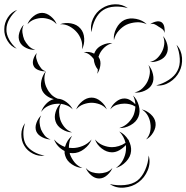

<svg xmlns="http://www.w3.org/2000/svg" viewBox="-71 -798 869 895"><path d="M356 -648Q348 -679 362.5 -710.5Q377 -742 404 -759Q431 -777 465 -778Q499 -779 525 -760Q494 -769 462.5 -767Q431 -765 410 -751Q388 -737 373.5 -708.5Q359 -680 356 -648ZM7 -571Q-20 -581 -36 -607.5Q-52 -634 -51 -662Q-51 -691 -34.5 -716.5Q-18 -742 9 -752Q-13 -734 -27 -709.5Q-41 -685 -41 -662Q-42 -639 -28.5 -614Q-15 -589 7 -571ZM57 -685Q64 -705 84 -721.5Q104 -738 125 -738Q146 -738 166 -721.5Q186 -705 193 -685Q179 -701 160.5 -707.5Q142 -714 125 -714Q108 -714 89.5 -707.5Q71 -701 57 -685ZM460 -611Q457 -638 471 -665.5Q485 -693 509 -705Q533 -716 563.5 -710Q594 -704 613 -685Q589 -696 564 -694Q539 -692 519 -683Q500 -674 483 -655.5Q466 -637 460 -611ZM629 -685Q639 -693 654.5 -697Q670 -701 681 -695Q692 -688 695 -672Q698 -656 696 -644Q694 -656 685.5 -662.5Q677 -669 668 -674Q660 -680 650.5 -684.5Q641 -689 629 -685ZM209 -685Q232 -694 260 -689Q288 -684 304 -665Q320 -647 321.5 -618.5Q323 -590 311 -568Q315 -592 307 -613.5Q299 -635 286 -649Q273 -664 253 -675Q233 -686 209 -685ZM93 -566Q73 -564 51 -574.5Q29 -585 21 -603Q12 -622 19 -645.5Q26 -669 40 -683Q31 -665 33.5 -646.5Q36 -628 42 -613Q49 -599 61.5 -585Q74 -571 93 -566ZM689 -630Q703 -614 709 -589.5Q715 -565 705 -546Q696 -527 672.5 -517Q649 -507 628 -509Q649 -514 662.5 -527.5Q676 -541 684 -557Q692 -572 694.5 -591Q697 -610 689 -630ZM319 -554Q344 -560 368 -548Q370 -553 372 -557Q382 -577 406 -588Q430 -599 453 -597Q431 -591 416 -577Q401 -563 393 -546Q390 -540 388 -533Q389 -532 390 -530Q400 -514 396.5 -491.5Q393 -469 382 -454Q385 -465 385 -474Q368 -495 366 -523Q358 -534 346.5 -543Q335 -552 319 -554ZM752 -589Q775 -564 777.5 -528.5Q780 -493 765 -464Q750 -434 720 -415Q690 -396 657 -400Q689 -408 716.5 -426Q744 -444 756 -468Q769 -492 767 -525Q765 -558 752 -589ZM143 -466Q129 -464 110.5 -470.5Q92 -477 86 -490Q79 -504 84.5 -522Q90 -540 101 -551Q95 -538 98.5 -525Q102 -512 107 -501Q113 -490 121 -479.5Q129 -469 143 -466ZM621 -495Q636 -478 642 -452Q648 -426 638 -406Q628 -386 603.5 -375Q579 -364 556 -367Q578 -372 593 -386.5Q608 -401 616 -417Q624 -433 627 -453.5Q630 -474 621 -495ZM121 -276Q127 -296 143.5 -313.5Q160 -331 180 -336Q163 -340 148.5 -350Q134 -360 126 -375Q116 -396 122 -422.5Q128 -449 143 -466Q134 -445 136.5 -423.5Q139 -402 148 -386Q155 -371 167.5 -358Q180 -345 198 -338Q219 -337 239 -322Q259 -307 268 -288Q256 -300 242 -306Q228 -312 213 -314Q204 -295 204.5 -275.5Q205 -256 210 -240Q216 -222 229.5 -205.5Q243 -189 265 -181Q242 -181 218.5 -195.5Q195 -210 188 -232Q181 -252 188 -275.5Q195 -299 210 -314Q201 -315 192 -314Q173 -313 153.5 -304Q134 -295 121 -276ZM443 -288Q450 -307 469 -323Q488 -339 509 -339Q523 -339 536.5 -331Q550 -323 560 -312Q559 -334 549 -353Q568 -335 576 -306Q584 -277 574 -253Q564 -229 537.5 -214.5Q511 -200 485 -201Q510 -209 527 -226Q544 -243 552 -262Q559 -281 560 -301Q548 -309 534.5 -312Q521 -315 509 -315Q492 -315 474 -309.5Q456 -304 443 -288ZM284 -288Q292 -309 312.5 -326Q333 -343 356 -343Q378 -343 398.5 -326Q419 -309 427 -288Q413 -305 393.5 -312Q374 -319 356 -319Q338 -319 318.5 -312Q299 -305 284 -288ZM590 -288Q612 -283 631.5 -265.5Q651 -248 654 -226Q657 -204 643.5 -181Q630 -158 610 -148Q625 -165 629 -185Q633 -205 630 -222Q628 -240 618.5 -258Q609 -276 590 -288ZM165 -148Q146 -148 125.5 -158.5Q105 -169 98 -186Q91 -204 99 -225.5Q107 -247 121 -260Q112 -243 113.5 -226Q115 -209 120 -195Q126 -181 136.5 -167.5Q147 -154 165 -148ZM137 -73Q110 -68 83 -81.5Q56 -95 42 -119Q28 -142 28.5 -172Q29 -202 46 -224Q37 -198 38 -170.5Q39 -143 50 -124Q62 -105 85.5 -91Q109 -77 137 -73ZM485 -185Q511 -173 528 -145L531 -148Q530 -145 529 -143Q542 -118 540 -94Q538 -67 516.5 -44.5Q495 -22 469 -15Q491 -30 502.5 -52.5Q514 -75 516 -97Q517 -109 516 -122Q503 -108 486 -98Q469 -88 451 -88Q426 -88 403 -106Q380 -124 372 -148Q388 -129 409.5 -120.5Q431 -112 451 -112Q466 -112 482.5 -117Q499 -122 514 -132Q511 -146 503.5 -160Q496 -174 485 -185ZM313 -15Q288 -16 264 -32Q240 -48 233 -72Q229 -83 230 -94Q194 -113 181 -148Q192 -135 205 -126.5Q218 -118 232 -113Q241 -146 265 -165Q256 -151 253 -136.5Q250 -122 250 -109Q259 -108 268 -108Q290 -108 314 -117.5Q338 -127 356 -148Q346 -122 321 -103Q296 -84 268 -84Q261 -84 254 -85Q255 -82 255 -79Q262 -60 276 -42Q290 -24 313 -15ZM622 -73Q632 -39 617.5 -4Q603 31 574 52Q546 73 508 76.5Q470 80 441 60Q475 68 510.5 64.5Q546 61 569 44Q591 27 605.5 -5.5Q620 -38 622 -73ZM453 -15Q446 3 428.5 18.5Q411 34 391 34Q371 34 353.5 18.5Q336 3 329 -15Q342 0 358.5 5Q375 10 391 10Q407 10 423.5 5Q440 0 453 -15Z"/></svg>

Font: Rubik Puddles
Style: Regular
Weight: 400
Designer: Hubert and Fischer, NaN
Foundry: Hubert and Fischer, NaN
Version: Version 2.200